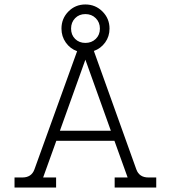

<svg xmlns="http://www.w3.org/2000/svg" viewBox="-20 -839 764 859"><path d="M679 -45V0H493V-45H551L492 -209H232L173 -45H231V0H45V-45H80Q121 -45 134 -81L325 -610Q294 -621 274.5 -648.5Q255 -676 255 -711Q255 -756 286 -787.5Q317 -819 362 -819Q407 -819 438.5 -787.5Q470 -756 470 -711Q470 -676 450.5 -649Q431 -622 400 -611L590 -81Q603 -45 644 -45ZM362 -647Q390 -647 408.5 -665Q427 -683 427 -711Q427 -739 408.5 -757.5Q390 -776 362 -776Q334 -776 316 -757.5Q298 -739 298 -711Q298 -683 316 -665Q334 -647 362 -647ZM476 -254 362 -572 248 -254Z"/></svg>

Font: Pridi ExtraLight
Style: Regular
Weight: 275
Designer: Katatrad Team
Foundry: CadsonDemak
Version: Version 1.001